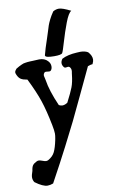

<svg xmlns="http://www.w3.org/2000/svg" viewBox="-106 -809 691 1112"><g transform="rotate(-10 239.5 -253.0)"><path d="M391.6 -727.5Q374 -717.8 354 -665Q334 -612.3 317.9 -557.1Q301.8 -502 296.9 -495.1Q291 -485.4 249 -485.4Q196.3 -485.4 196.3 -499V-500Q206.1 -538.1 224.6 -591.8Q230.5 -608.4 237.3 -631.3Q244.1 -654.3 248.5 -667Q252.9 -679.7 262.7 -699.7Q272.5 -719.7 288.1 -742.2Q304.7 -752 322.3 -752Q342.8 -752 391.6 -727.5ZM109.4 101.6Q137.7 85.9 149.4 61.5Q161.1 37.1 169.9 -5.9Q170.9 -12.7 171.9 -16.6Q174.8 -31.2 174.8 -43.9Q174.8 -60.5 168 -94.7Q150.4 -183.6 131.3 -240.7Q112.3 -297.9 72.3 -378.9Q46.9 -382.8 34.7 -390.6Q22.5 -398.4 14.6 -416Q9.8 -425.8 9.8 -431.6Q9.8 -440.4 20.5 -452.1Q30.3 -458 38.1 -462.4Q45.9 -466.8 54.2 -470.2Q62.5 -473.6 66.4 -475.1Q70.3 -476.6 79.6 -477.5Q88.9 -478.5 90.8 -479Q92.8 -479.5 105 -480Q117.2 -480.5 120.1 -480.5Q147.5 -482.4 159.2 -482.4Q191.4 -482.4 209 -462.9Q222.7 -449.2 222.7 -430.7Q222.7 -416 214.8 -407.2Q210.9 -403.3 205.1 -403.3Q202.1 -403.3 195.3 -404.3Q188.5 -405.3 185.5 -405.3Q179.7 -405.3 175.8 -401.4Q169.9 -394.5 169.9 -386.7Q169.9 -381.8 172.9 -371.1Q175.8 -360.4 175.8 -357.4Q185.5 -293 225.6 -202.1Q236.3 -196.3 246.1 -196.3Q260.7 -196.3 276.4 -207Q304.7 -261.7 315.4 -290Q326.2 -318.4 331.1 -363.3Q331.1 -366.2 332 -370.6Q333 -375 333.5 -378.9Q334 -382.8 334 -386.7Q334 -398.4 326.2 -407.2Q322.3 -411.1 316.4 -411.1Q314.5 -411.1 309.6 -410.2Q304.7 -409.2 301.8 -409.2Q295.9 -409.2 293 -413.1Q283.2 -424.8 283.2 -437.5Q283.2 -450.2 293 -462.9Q326.2 -480.5 381.8 -483.4Q385.7 -483.4 392.1 -483.9Q398.4 -484.4 401.4 -484.4Q428.7 -484.4 446.3 -473.6Q466.8 -451.2 466.8 -428.7Q466.8 -418 460.9 -406.2Q459 -402.3 459 -401.9Q459 -401.4 457 -400.9Q455.1 -400.4 453.6 -400.9Q452.1 -401.4 445.8 -399.4Q439.5 -397.5 430.7 -394.5Q400.4 -331.1 356 -236.3Q311.5 -141.6 288.6 -94.7Q265.6 -47.9 220.2 40.5Q174.8 128.9 114.3 239.3Q96.7 246.1 81.1 246.1Q53.7 246.1 8.8 212.9Q0 200.2 0 183.6Q0 170.9 8.8 146.5Q11.7 124 19 114.3Q26.4 104.5 43 96.7Q48.8 93.8 54.7 93.8Q62.5 93.8 76.2 99.1Q89.8 104.5 96.7 104.5Q103.5 104.5 109.4 101.6Z"/></g></svg>

Font: LPEducational
Style: Medium
Weight: 500
Designer: Based on Essays1743, by John Stracke, which says:

Based on the typeface in a 1743 English translation of the essays of 
Version: Version 001.204